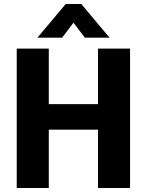

<svg xmlns="http://www.w3.org/2000/svg" viewBox="-20 -944 737 964"><path d="M64 -700H225V-421H472V-700H633V0H472V-293H225V0H64ZM310 -924H388L530 -755H406L349 -830L292 -755H168Z"/></svg>

Font: Sarabun ExtraBold
Style: Regular
Weight: 800
Version: Version 1.000; ttfautohint (v1.6)